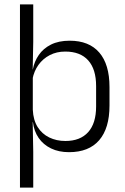

<svg xmlns="http://www.w3.org/2000/svg" viewBox="-20 -683 570 875"><path d="M294.5 10.5Q248 10.5 212.8 -6.5Q177.5 -23.5 156.2 -54.2Q135 -85 130 -126.5H110L129.5 -183Q131.5 -136 151.5 -104.2Q171.5 -72.5 204.5 -56.5Q237.5 -40.5 278 -40.5Q345.5 -40.5 381.8 -80.8Q418 -121 418 -198V-291Q418 -367.5 382 -407.8Q346 -448 277.5 -448Q238 -448 206.8 -431.8Q175.5 -415.5 155.2 -387.2Q135 -359 128 -322L111.5 -366.5H129.5Q136.5 -403 156.8 -432.5Q177 -462 212.2 -479.8Q247.5 -497.5 297.5 -497.5Q386 -497.5 432.5 -443.5Q479 -389.5 479 -286.5V-202Q479 -98.5 432 -44Q385 10.5 294.5 10.5ZM71 172V-663H131.5V-492L129 -366L129.5 -344.5V-140L129 -125.5L131.5 9V172Z"/></svg>

Font: Anek Gujarati Medium Light
Style: Regular
Weight: 300
Version: Version 1.003